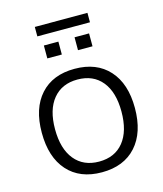

<svg xmlns="http://www.w3.org/2000/svg" viewBox="-120 -901 848 998"><g transform="rotate(-15 303.5 -402.0)"><path d="M54.7 -270.5Q54.7 -401.4 120.6 -474.6Q186.5 -547.9 304.7 -547.9Q422.9 -547.9 489.3 -474.6Q555.7 -401.4 555.7 -270.5Q555.7 -138.7 489.3 -64.9Q422.9 8.8 304.7 8.8Q186.5 8.8 120.6 -64.9Q54.7 -138.7 54.7 -270.5ZM126 -270.5Q126 -165 173.3 -106.9Q220.7 -48.8 304.7 -48.8Q389.6 -48.8 436.5 -106.9Q483.4 -165 483.4 -270.5Q483.4 -375 436.5 -432.6Q389.6 -490.2 304.7 -490.2Q220.7 -490.2 173.3 -432.6Q126 -375 126 -270.5ZM162.1 -760.7V-811.5H445.3V-760.7ZM182.6 -636.7V-706.1H260.7V-636.7ZM347.7 -636.7V-706.1H425.8V-636.7Z"/></g></svg>

Font: Min Sans Light
Style: Regular
Weight: 300
Designer: Jinseong-Kim, NotoSansCJK, Nunito
Foundry: Jinseong-Kim
Version: Version 1.400;Glyphs 3.1.2 (3151)